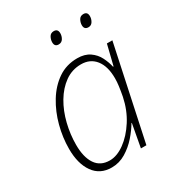

<svg xmlns="http://www.w3.org/2000/svg" viewBox="-173 -823 870 943"><g transform="rotate(-30 262.0 -351.5)"><path d="M186 10Q120 10 84.5 -40Q49 -90 49 -174Q49 -238 66 -302.5Q83 -367 116 -421Q149 -475 196.5 -507.5Q244 -540 306 -540Q348 -540 375.5 -521Q403 -502 417.5 -473Q432 -444 438 -416H441L469 -530H500L387 0H356L380 -131H378Q360 -100 331.5 -67.5Q303 -35 266 -12.5Q229 10 186 10ZM195 -25Q236 -25 279.5 -56.5Q323 -88 357.5 -142Q392 -196 406 -264Q412 -296 415 -319Q418 -342 418 -362Q418 -430 388.5 -467.5Q359 -505 307 -505Q256 -505 215.5 -476Q175 -447 146.5 -399Q118 -351 103.5 -292Q89 -233 89 -174Q89 -104 115.5 -64.5Q142 -25 195 -25ZM431 -644Q407 -644 407 -669Q407 -684 415 -698.5Q423 -713 441 -713Q464 -713 464 -688Q464 -672 455.5 -658Q447 -644 431 -644ZM262 -644Q239 -644 239 -669Q239 -684 247 -698.5Q255 -713 273 -713Q296 -713 296 -688Q296 -672 287.5 -658Q279 -644 262 -644Z"/></g></svg>

Font: Noto Sans Disp ExtLt
Style: Italic
Weight: 200
Italic angle: -12°
Designer: Monotype Design Team
Foundry: Monotype Imaging Inc.
Version: Version 2.000;GOOG;noto-source:20170915:90ef993387c0